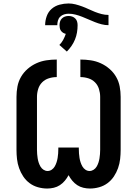

<svg xmlns="http://www.w3.org/2000/svg" viewBox="-20 -1078 790 1106"><path d="M252 8Q225 8 198.5 0.5Q172 -7 150.5 -23Q129 -39 114 -61.5Q99 -84 90 -109.5Q81 -135 78 -161.5Q75 -188 75 -215V-520Q75 -550 80.5 -579.5Q86 -609 101 -635Q116 -661 139 -681Q162 -701 189.5 -713.5Q217 -726 247 -730.5Q277 -735 307 -735V-634Q284 -634 261.5 -627Q239 -620 223 -604Q207 -588 200 -565.5Q193 -543 193 -520V-215Q193 -203 194 -190.5Q195 -178 197 -165.5Q199 -153 203 -141Q207 -129 213.5 -118Q220 -107 231 -100Q242 -93 254 -93Q267 -93 278 -100.5Q289 -108 295.5 -119.5Q302 -131 306 -143.5Q310 -156 312 -168.5Q314 -181 315 -194Q316 -207 316 -221V-228H434V-221Q434 -207 435 -194Q436 -181 438 -168.5Q440 -156 444 -143.5Q448 -131 454.5 -119.5Q461 -108 472 -100.5Q483 -93 496 -93Q508 -93 519 -100Q530 -107 536.5 -118Q543 -129 547 -141Q551 -153 553 -165.5Q555 -178 556 -190.5Q557 -203 557 -215V-520Q557 -543 550 -565.5Q543 -588 527 -604Q511 -620 488.5 -627Q466 -634 443 -634V-735Q473 -735 503 -730.5Q533 -726 560.5 -713.5Q588 -701 611 -681Q634 -661 649 -635Q664 -609 669.5 -579.5Q675 -550 675 -520V-215Q675 -188 672 -161.5Q669 -135 660 -109.5Q651 -84 636 -61.5Q621 -39 599.5 -23Q578 -7 551.5 0.5Q525 8 498 8Q479 8 460 3.5Q441 -1 425 -11.5Q409 -22 396.5 -37Q384 -52 375 -69Q366 -52 353.5 -37Q341 -22 325 -11.5Q309 -1 290 3.5Q271 8 252 8ZM240 -933Q240 -959 249 -984.5Q258 -1010 277.5 -1027Q297 -1044 323 -1051Q349 -1058 375 -1058Q395 -1058 414.5 -1053Q434 -1048 453 -1041Q472 -1034 490 -1025.5Q508 -1017 527 -1009.5Q546 -1002 565.5 -997Q585 -992 605 -992V-933Q585 -933 565.5 -938Q546 -943 527 -950.5Q508 -958 490 -966Q472 -974 453 -981.5Q434 -989 414.5 -994Q395 -999 375 -999Q362 -999 349 -995Q336 -991 326.5 -981.5Q317 -972 313.5 -959Q310 -946 310 -933ZM365 -781 322 -819Q335 -832 344 -848.5Q353 -865 359 -883Q350 -885 343 -889.5Q336 -894 331 -901Q326 -908 324.5 -916.5Q323 -925 323 -933Q323 -944 326 -954Q329 -964 336.5 -971.5Q344 -979 354 -982.5Q364 -986 375 -986Q386 -986 396 -982.5Q406 -979 413.5 -971.5Q421 -964 424 -954Q427 -944 427 -933Q427 -912 423.5 -891Q420 -870 412 -850.5Q404 -831 392 -813.5Q380 -796 365 -781Z"/></svg>

Font: Iosevka Book
Style: Bold
Weight: 700
Designer: Belleve Invis
Foundry: Belleve Invis
Version: Version 28.0.7; ttfautohint (v1.8.3)